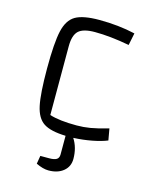

<svg xmlns="http://www.w3.org/2000/svg" viewBox="-104 -580 663 821"><g transform="rotate(15 227.0 -169.0)"><path d="M256 8Q280 45 280 95Q280 129 255 149.5Q230 170 189 170Q165 170 134 155L140 119H179Q202 119 212 112.5Q222 106 222 91V8Q155 6 124 -14.5Q93 -35 82 -87Q71 -139 71 -250Q71 -364 83 -416.5Q95 -469 128.5 -488.5Q162 -508 234 -508Q319 -508 393 -491L382 -437Q296 -453 229 -453Q177 -453 156.5 -433.5Q136 -414 136 -365V-61Q179 -47 256 -47Q286 -47 316 -52Q346 -57 395 -71L404 -20Q377 -9 338 -1.5Q299 6 256 8Z"/></g></svg>

Font: Changa ExtraLight
Style: Regular
Weight: 275
Designer: Eduardo Rodriguez Tunni
Foundry: Eduardo Rodriguez Tunni
Version: Version 2.002; ttfautohint (v1.5) -l 8 -r 50 -G 200 -x 14 -H